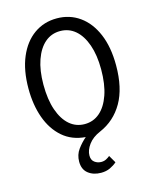

<svg xmlns="http://www.w3.org/2000/svg" viewBox="-130 -755 860 1067"><g transform="rotate(-15 300.0 -221.5)"><path d="M318 225Q274 225 244.5 202Q215 179 215 134Q215 94 237 64Q259 34 286 11Q208 5 155 -41Q102 -87 75 -162Q48 -237 48 -331Q48 -436 80 -511.5Q112 -587 169 -627.5Q226 -668 300 -668Q374 -668 431 -627.5Q488 -587 520 -511.5Q552 -436 552 -331Q552 -200 504.5 -117.5Q457 -35 371 2Q326 21 302.5 53Q279 85 279 116Q279 142 296 154.5Q313 167 334 167Q350 167 362.5 160.5Q375 154 384 146L409 189Q392 204 369.5 214.5Q347 225 318 225ZM300 -60Q350 -60 387 -92Q424 -124 445 -184.5Q466 -245 466 -331Q466 -413 445 -472.5Q424 -532 387 -563.5Q350 -595 300 -595Q250 -595 213 -563.5Q176 -532 155 -472.5Q134 -413 134 -331Q134 -245 155 -184.5Q176 -124 213 -92Q250 -60 300 -60Z"/></g></svg>

Font: Source Code Pro
Style: Regular
Weight: 400
Monospace: yes
Designer: Paul D. Hunt, Teo Tuominen
Foundry: Adobe Systems Incorporated
Version: Version 1.018;hotconv 1.0.116;makeotfexe 2.5.65601